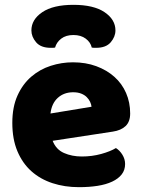

<svg xmlns="http://www.w3.org/2000/svg" viewBox="-20 -759 589 795"><path d="M198 -176Q212 -140 245 -125.5Q278 -111 319 -111Q361 -111 399 -121.5Q437 -132 460 -146Q476 -136 487 -118Q498 -100 498 -80Q498 -55 484 -37Q470 -19 444.5 -7Q419 5 384 10.5Q349 16 307 16Q248 16 197.5 -0.5Q147 -17 110 -50Q73 -83 52 -133Q31 -183 31 -250Q31 -316 52.5 -363.5Q74 -411 109.5 -441.5Q145 -472 190 -486.5Q235 -501 282 -501Q335 -501 378.5 -485Q422 -469 453.5 -441Q485 -413 502 -374Q519 -335 519 -289Q519 -255 500 -237Q481 -219 447 -214ZM283 -377Q245 -377 219.5 -354Q194 -331 189 -289L359 -317Q358 -327 353 -337.5Q348 -348 339 -357Q330 -366 316 -371.5Q302 -377 283 -377ZM284 -614Q253 -614 233.5 -599Q214 -584 208 -562Q203 -561 199 -561Q195 -561 190 -561Q149 -561 129.5 -584Q110 -607 110 -633Q110 -678 155 -708.5Q200 -739 284 -739Q368 -739 413 -708.5Q458 -678 458 -633Q458 -607 438.5 -584Q419 -561 378 -561Q373 -561 369 -561Q365 -561 360 -562Q355 -584 335 -599Q315 -614 284 -614Z"/></svg>

Font: Baloo 2 ExtraBold
Style: Regular
Weight: 800
Designer: Sarang Kulkarni and Ek Type
Foundry: Ek Type
Version: Version 1.640;hotconv 1.0.111;makeotfexe 2.5.65597; ttfautoh